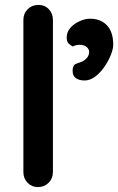

<svg xmlns="http://www.w3.org/2000/svg" viewBox="-20 -760 480 780"><path d="M195 -61Q195 -35 177.5 -17.5Q160 0 134 0Q109 0 92 -17.5Q75 -35 75 -61V-679Q75 -705 92.5 -722.5Q110 -740 136 -740Q162 -740 178.5 -722.5Q195 -705 195 -679ZM440 -578Q440 -562 430.5 -537.5Q421 -513 404.5 -489Q388 -465 367 -449Q346 -433 323 -433Q303 -433 289 -442Q275 -451 275 -473Q275 -496 289.5 -501Q304 -506 314 -510Q327 -517 334.5 -526.5Q342 -536 342 -550Q342 -561 331.5 -569.5Q321 -578 304 -578Q298 -578 290 -576.5Q282 -575 276 -571Q266 -576 258.5 -583.5Q251 -591 251 -608Q251 -630 266 -647Q281 -664 303.5 -674Q326 -684 346 -684Q389 -684 414.5 -657Q440 -630 440 -578Z"/></svg>

Font: Quicksand Light
Style: Bold
Weight: 700
Version: Version 3.004